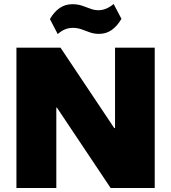

<svg xmlns="http://www.w3.org/2000/svg" viewBox="-20 -938 854 958"><path d="M752 -700V0H532L264 -401H261V0H62V-700H282L550 -299H554V-700ZM229 -843Q251 -880 278.5 -898.5Q306 -917 341 -917Q367 -917 388.5 -910Q410 -903 430 -895Q450 -887 472 -887Q491 -887 510 -895Q529 -903 547 -918L586 -844Q565 -808 537.5 -788.5Q510 -769 474 -769Q448 -769 427 -777Q406 -785 386 -792Q366 -799 343 -799Q323 -799 304.5 -791.5Q286 -784 268 -768Z"/></svg>

Font: Pathway Extreme ExtraBold
Style: Regular
Weight: 800
Designer: Eduardo Rodriguez Tunni
Foundry: Eduardo Rodriguez Tunni
Version: Version 1.001;gftools[0.9.26]